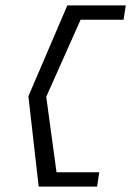

<svg xmlns="http://www.w3.org/2000/svg" viewBox="-20 -620 485 710"><path d="M85 -264 123 70H339L347 17H189L151 -262L278 -547H437L445 -600H229Z"/></svg>

Font: Charger Sport
Style: ExLitExtObl
Weight: 200
Designer: Jasper
Foundry: Cannot Into Space Fonts
Version: Version 1.1